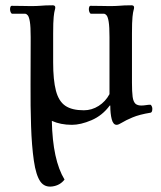

<svg xmlns="http://www.w3.org/2000/svg" viewBox="-20 -459 608 726"><path d="M224 220Q207 242 178 246Q149 250 133 228Q116 204 108 148.5Q100 93 97.5 18Q95 -57 95.5 -140Q96 -223 96 -301V-319Q96 -358 93 -376.5Q90 -395 85 -401Q80 -407 75 -407H26Q22 -408 20 -413.5Q18 -419 18 -424Q18 -429 19.5 -433Q21 -437 24 -437Q49 -437 65.5 -436.5Q82 -436 95 -436Q118 -436 130 -437Q142 -438 152.5 -438.5Q163 -439 179 -439Q189 -439 189 -431Q189 -426 187 -420Q185 -414 183 -395Q181 -376 181 -332V-223Q181 -156 191.5 -116Q202 -76 227 -59Q252 -42 297 -42Q327 -42 353 -58.5Q379 -75 394 -103V-319Q394 -358 391 -376.5Q388 -395 383 -401Q378 -407 373 -407H324Q320 -408 318 -413.5Q316 -419 316 -424Q316 -429 317.5 -433Q319 -437 322 -437Q347 -437 363.5 -436.5Q380 -436 393 -436Q416 -436 428 -437Q440 -438 450.5 -438.5Q461 -439 477 -439Q487 -439 487 -431Q487 -426 485 -420Q483 -414 481 -395Q479 -376 479 -332V-146Q479 -112 481.5 -93Q484 -74 493 -66Q501 -60 514 -60Q523 -60 532 -61.5Q541 -63 548 -63Q551 -63 553.5 -58Q556 -53 556 -48Q556 -35 550 -33Q507 -26 481 -15Q455 -4 441.5 4.5Q428 13 421 13Q408 13 402.5 -8Q397 -29 397 -60H395Q367 -22 326 -4.5Q285 13 252 13Q209 13 176 -2Q179 146 224 220Z"/></svg>

Font: Sedan SC
Style: Regular
Weight: 400
Designer: Sebastian Salazar
Foundry: Sebastian Salazar
Version: Version 1.100; ttfautohint (v1.8.4.7-5d5b)